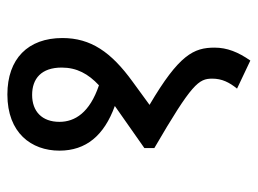

<svg xmlns="http://www.w3.org/2000/svg" viewBox="-109 -563 698 520"><g transform="rotate(-90 240.0 -303.0)"><path d="M244 -632C140 -632 92 -567 92 -491C92 -419 133 -370 213 -341L99 -261V-234C274 -132 287 -114 287 -77C287 -51 277 -31 260 -10L336 26C359 -7 371 -37 371 -71C371 -127 352 -167 216 -247L279 -293C359 -351 397 -406 397 -483C397 -576 341 -632 244 -632ZM170 -491C170 -538 198 -565 243 -565C287 -565 317 -540 317 -485C317 -444 300 -413 269 -384C195 -409 170 -449 170 -491Z"/></g></svg>

Font: Noto Sans Devanagari SemiCondensed
Style: Regular
Weight: 400
Width: 4
Designer: Jelle Bosma - Monotype Design Team
Foundry: Monotype Imaging Inc.
Version: Version 2.004